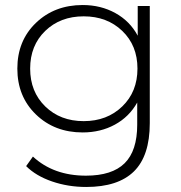

<svg xmlns="http://www.w3.org/2000/svg" viewBox="-20 -546 722 764"><path d="M528 -522H576V-56Q576 74 513 136Q450 198 323 198Q251 198 187 176Q123 154 84 115L111 77Q193 153 322 153Q426 153 476 103.5Q526 54 526 -50V-138Q494 -81 437 -50Q380 -19 309 -19Q197 -19 123 -90.5Q49 -162 49 -273Q49 -384 123 -455Q197 -526 309 -526Q381 -526 439 -494Q497 -462 528 -404ZM160 -122.5Q220 -64 313 -64Q406 -64 466.5 -122.5Q527 -181 527 -273Q527 -365 466.5 -423Q406 -481 313 -481Q220 -481 160 -423Q100 -365 100 -273Q100 -181 160 -122.5Z"/></svg>

Font: mBank Light
Style: Regular
Weight: 300
Designer: Julieta Ulanovsky
Foundry: Julieta Ulanovsky
Version: Version 7.200;PS 007.200;hotconv 1.0.88;makeotf.lib2.5.64775